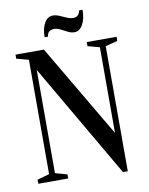

<svg xmlns="http://www.w3.org/2000/svg" viewBox="-102 -1023 865 1115"><g transform="rotate(-10 330.0 -465.5)"><path d="M531 18.5 141 -652.5V-44L211.5 -24V0H35V-24L106.5 -44V-718.5L35 -737.5V-761.5H202.5L525 -213.5V-718.5L455 -737.5V-761.5H631V-737.5L559.5 -718.5V18.5ZM395.5 -830Q376 -830 356.8 -840Q337.5 -850 318.2 -859.8Q299 -869.5 280.5 -869.5Q243 -869.5 239 -831.5H219Q219 -883.5 238 -915.5Q257 -947.5 287 -947.5Q305.5 -947.5 325.2 -939Q345 -930.5 364.8 -921.8Q384.5 -913 402.5 -913Q436.5 -913 443.5 -950.5H463.5Q463.5 -897 444.5 -863.5Q425.5 -830 395.5 -830Z"/></g></svg>

Font: Libre Caslon Condensed
Style: Regular
Weight: 400
Designer: Pablo Impallari, Rodrigo Fuenzalida, Katja Schimmel, Ertekin Erdin
Foundry: Pablo Impallari, Rodrigo Fuenzalida
Version: Version 2.000; ttfautohint (v1.8.4.7-5d5b);gftools[0.9.33]